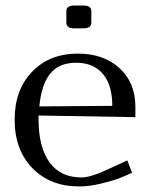

<svg xmlns="http://www.w3.org/2000/svg" viewBox="-20 -670 548 698"><path d="M312 -587.9Q312 -566.9 283.2 -566.9H250Q221.2 -566.9 221.2 -587.9V-629.9Q221.2 -649.9 250 -649.9H283.2Q312 -649.9 312 -629.9ZM123 -283.2 388.2 -285.2Q388.2 -361.3 353.8 -401.6Q319.3 -441.9 256.8 -441.9Q194.3 -441.9 162.4 -402.1Q130.4 -362.3 123 -283.2ZM120.1 -250V-237.8Q120.1 -134.3 160.2 -79.6Q200.2 -24.9 275.9 -24.9Q306.2 -24.9 357.9 -47.9L442.9 -86.9L460 -42Q440.4 -32.7 415.8 -22.9Q391.1 -13.2 347.9 -2.7Q304.7 7.8 268.1 7.8Q162.1 7.8 97.7 -58.8Q33.2 -125.5 33.2 -234.9Q33.2 -342.8 96.4 -408.9Q159.7 -475.1 263.2 -475.1Q356.9 -475.1 414.6 -422.1Q472.2 -369.1 472.2 -282.2V-244.1Z"/></svg>

Font: Resagokr
Style: Regular
Weight: 500
Designer: gluk
Foundry: gluk
Version: Version 0.95